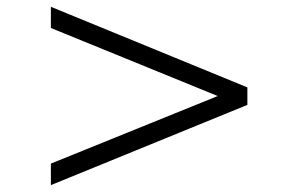

<svg xmlns="http://www.w3.org/2000/svg" viewBox="-20 -579 873 562"><path d="M704.1 -272 128.9 -37.1V-100.1L617.2 -297.9L128.9 -497.1V-559.1L704.1 -323.2Z"/></svg>

Font: Ezra SIL
Style: Regular
Weight: 400
Designer: Development by SIL's NRSI team. OpenType tables by Ralph Hancock ( hancock@dircon.co.uk )
Foundry: SIL International, Version 2.51: 2007
Version: Version 2.51, 2007